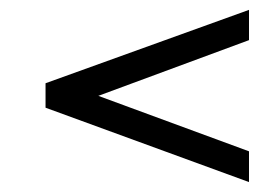

<svg xmlns="http://www.w3.org/2000/svg" viewBox="-20 -431 527 387"><path d="M178.2 -237.8 481.9 -126V-64L71.8 -213.9V-263.2L481.9 -411.1V-350.1Z"/></svg>

Font: Linear Smooth
Style: Bold Italic
Weight: 700
Designer: Philipp H. Poll, Flanker
Foundry: Philipp H. Poll, reworked by Flanker
Version: Version 1.061 | FøM Fix